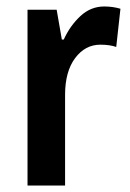

<svg xmlns="http://www.w3.org/2000/svg" viewBox="-20 -573 402 593"><path d="M302 -553Q328 -553 352 -546L339 -428Q319 -435 290 -435Q243 -435 212 -393.5Q181 -352 181 -280V0H65V-543H155L171 -451H177Q196 -493 228 -523Q260 -553 302 -553Z"/></svg>

Font: Noto Sans Thai Looped Condensed SemiBold
Style: Regular
Weight: 600
Width: 3
Designer: Sasikarn Vongin, Ben Mitchell
Foundry: The Fontpad Ltd
Version: Version 1.001; ttfautohint (v1.8.4.7-5d5b)